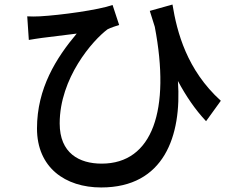

<svg xmlns="http://www.w3.org/2000/svg" viewBox="-20 -770 1040 846"><path d="M100 -698 107 -594C129 -598 145 -600 165 -603C198 -607 272 -616 318 -622C228 -515 143 -381 143 -204C143 -32 267 56 426 56C703 56 781 -171 764 -413C800 -346 840 -287 888 -236L953 -326C803 -462 760 -628 740 -750L640 -722L662 -652C732 -286 653 -49 428 -49C329 -49 243 -95 243 -226C243 -426 388 -592 454 -641C468 -648 492 -656 505 -660L476 -748C414 -726 246 -703 155 -698C136 -697 116 -697 100 -698Z"/></svg>

Font: Noto Sans TC Medium
Style: Regular
Weight: 500
Designer: Ryoko NISHIZUKA 西塚涼子 (kana, bopomofo & ideographs); Paul D. Hunt (Latin, Greek & Cyrillic); Sandoll Communications 산돌커뮤니
Foundry: Adobe
Version: Version 2.004;hotconv 1.0.118;makeotfexe 2.5.65603